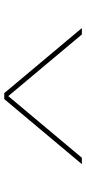

<svg xmlns="http://www.w3.org/2000/svg" viewBox="229 -1002 405 903"><g transform="rotate(-90 431.5 -550.5)"><path d="M111 -368 417 -733H445L751 -368H721L426 -720H436L141 -368Z"/></g></svg>

Font: Lexend Zetta Thin
Style: Regular
Weight: 250
Version: Version 1.007